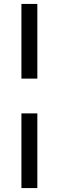

<svg xmlns="http://www.w3.org/2000/svg" viewBox="-20 -745 299 977"><path d="M89 -345V-725H170V-345ZM89 212V-168H170V212Z"/></svg>

Font: TharLon
Style: Regular
Weight: 400
Designer: Sai Zin Di Di Zone
Foundry: Sai Zin Di Di Zone, Sun Tun
Version: Version 1.003 September 27 2012